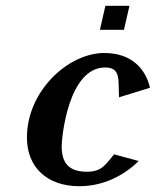

<svg xmlns="http://www.w3.org/2000/svg" viewBox="-20 -633 538 663"><path d="M344 -613 325 -530H408L427 -613ZM73 -158C73 -54 144 10 254 10C336 10 407 -26 459 -77L374 -100C343 -63 331 -40 280 -40C216 -40 193 -72 193 -128C193 -159 216 -400 343 -400C398 -400 388 -357 391 -297L498 -330C482 -398 432 -450 340 -450C216 -450 73 -319 73 -158Z"/></svg>

Font: Pfennig
Style: BoldItalic
Weight: 700
Italic angle: -13°
Version: Version 20100423